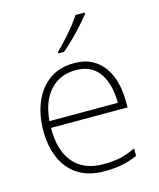

<svg xmlns="http://www.w3.org/2000/svg" viewBox="-116 -914 776 940"><g transform="rotate(-15 272.5 -444.0)"><path d="M288 -606Q356 -606 399.5 -573.5Q443 -541 464.5 -485.5Q486 -430 486 -360V-329H98Q97 -214 149.5 -152.5Q202 -91 300 -91Q349 -91 384.5 -98.5Q420 -106 465 -127V-89Q426 -72 387.5 -64Q349 -56 299 -56Q218 -56 164.5 -90Q111 -124 84.5 -185Q58 -246 58 -326Q58 -403 84 -466.5Q110 -530 161 -568Q212 -606 288 -606ZM288 -571Q208 -571 158 -517.5Q108 -464 99 -363H446Q446 -456 407 -513.5Q368 -571 288 -571ZM403 -824Q386 -803 361.5 -775.5Q337 -748 309 -720.5Q281 -693 256 -672H227V-679Q248 -699 273 -726.5Q298 -754 320.5 -782Q343 -810 357 -832H403Z"/></g></svg>

Font: Noto Sans Malayalam UI ExtraLight
Style: Regular
Weight: 200
Designer: Jelle Bosma - Monotype Design Team
Foundry: Monotype Imaging Inc.
Version: Version 2.104; ttfautohint (v1.8.4.7-5d5b)